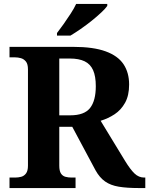

<svg xmlns="http://www.w3.org/2000/svg" viewBox="-20 -951 755 971"><path d="M28.1 0V-53H55.6Q72.4 -53 87.1 -56.9Q101.9 -60.9 111.6 -73.9Q121.4 -87 121.4 -113.1V-599.9Q121.4 -627 111.1 -639.8Q100.7 -652.6 85.7 -656.8Q70.7 -661 55.6 -661H28.1V-714H350.5Q452 -714 514.2 -691.3Q576.4 -668.7 604.7 -626.2Q633 -583.7 633 -523.3Q633 -468 612.5 -431.2Q591.9 -394.4 559.3 -373Q526.7 -351.6 488.9 -340.2L612.6 -137.1Q639.2 -93.6 660.6 -73.3Q681.9 -53 709.5 -53H714.8V0H681.6Q622 0 580.8 -6.8Q539.6 -13.6 511.7 -33.1Q483.7 -52.6 463 -90L345.4 -309.8H279.8V-113.1Q279.8 -87 288.1 -73.9Q296.4 -60.9 310.9 -56.9Q325.3 -53 342.7 -53H362.1V0ZM335.3 -367.8Q406.5 -367.8 435.5 -404.8Q464.5 -441.7 464.5 -515.1Q464.5 -565.6 450.7 -596.4Q436.9 -627.1 407.8 -641.1Q378.7 -655 333.3 -655H279.8V-367.8ZM268.2 -784Q283.2 -803 301.5 -829Q319.8 -855 337.4 -882Q355 -909 365 -931H522.5V-921Q513.5 -908 492.3 -888Q471.1 -868 443.7 -846Q416.3 -824 388 -804.5Q359.8 -785 336.3 -771H268.2Z"/></svg>

Font: Noto Serif Ethiopic
Style: Regular
Weight: 400
Designer: Monotype Design Team
Foundry: Monotype Imaging Inc.
Version: Version 2.102